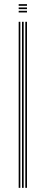

<svg xmlns="http://www.w3.org/2000/svg" viewBox="-20 -905 220 925"><path d="M102 0V-800H110V0ZM70 0V-800H78V0ZM86 0V-800H94V0ZM70 -877V-885H110V-877ZM70 -845V-853H110V-845ZM70 -861V-869H110V-861Z"/></svg>

Font: Big Shoulders Inline Text Thin
Style: Regular
Weight: 100
Designer: Patric King
Foundry: XO Type Co
Version: Version 2.002